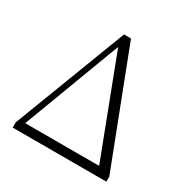

<svg xmlns="http://www.w3.org/2000/svg" viewBox="-164 -879 1010 1028"><g transform="rotate(30 341.0 -365.0)"><path d="M47 0V-32L314 -730H357L626 -32V0H571L312 -678H329L325 -669L73 0ZM63 0 66 -54H603V0Z"/></g></svg>

Font: Early Summer Mincho VF
Style: Regular
Weight: 250
Designer: GuiWonder
Version: Version 1.002